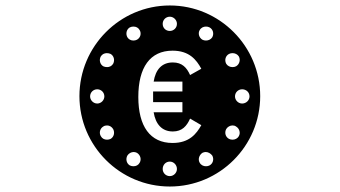

<svg xmlns="http://www.w3.org/2000/svg" viewBox="-20 -652 1240 701"><path d="M445 -84C450 -92 459 -97 468 -97C472 -97 476 -96 480 -94C493 -86 497 -70 490 -58C485 -49 477 -45 467 -45C463 -45 458 -46 454 -48C442 -55 438 -71 445 -84ZM574 -35C574 -50 585 -62 600 -62C614 -62 626 -50 626 -35C626 -21 614 -9 600 -9C585 -9 574 -21 574 -35ZM755 -84C762 -71 758 -55 745 -48C741 -46 737 -45 732 -45C723 -45 714 -49 709 -58C702 -70 707 -86 719 -94C723 -96 727 -97 731 -97C740 -97 749 -92 755 -84ZM335 -326C349 -326 361 -315 361 -300C361 -286 349 -274 335 -274C321 -274 309 -286 309 -300C309 -315 321 -326 335 -326ZM357 -190C361 -193 366 -194 371 -194C380 -194 388 -189 393 -181C400 -168 396 -152 384 -145C380 -143 375 -142 371 -142C361 -142 353 -146 348 -155C341 -167 345 -183 357 -190ZM842 -190C854 -183 859 -167 852 -155C847 -146 838 -142 829 -142C824 -142 820 -143 816 -145C803 -152 799 -168 806 -181C811 -189 820 -194 829 -194C834 -194 838 -193 842 -190ZM384 -455C396 -448 400 -432 393 -419C388 -411 380 -407 371 -407C366 -407 361 -408 357 -410C345 -417 341 -433 348 -446C353 -454 361 -458 370 -458C375 -458 380 -457 384 -455ZM610 -130C528 -130 485 -191 485 -298C485 -406 528 -467 610 -467C671 -467 697 -434 715 -401L674 -378C662 -405 645 -424 611 -424C571 -424 548 -398 541 -354H646V-318H539V-279H646V-242H541C548 -199 571 -172 611 -172C645 -172 662 -192 674 -219L715 -195C697 -163 671 -130 610 -130ZM864 -326C879 -326 891 -315 891 -300C891 -286 879 -274 864 -274C850 -274 838 -286 838 -300C838 -315 850 -326 864 -326ZM490 -542C497 -530 493 -514 480 -507C476 -505 472 -504 467 -504C458 -504 450 -508 445 -516C438 -529 442 -545 454 -552C458 -554 463 -555 467 -555C477 -555 485 -551 490 -542ZM574 -565C574 -579 585 -591 600 -591C614 -591 626 -579 626 -565C626 -550 614 -539 600 -539C585 -539 574 -550 574 -565ZM709 -542C714 -551 723 -555 732 -555C737 -555 741 -554 745 -552C758 -545 762 -529 755 -516C750 -508 741 -504 732 -504C727 -504 723 -505 719 -507C707 -514 702 -530 709 -542ZM816 -455C820 -457 824 -458 829 -458C838 -458 847 -454 852 -446C859 -433 854 -417 842 -410C838 -408 834 -407 829 -407C820 -407 811 -411 806 -419C799 -432 803 -448 816 -455ZM270 -301C270 -119 418 29 600 29C782 29 930 -119 930 -301C930 -483 782 -632 600 -632C418 -632 270 -483 270 -301Z"/></svg>

Font: CryptoKit 1.4
Style: Regular
Weight: 400
Monospace: yes
Designer: Oceane Juvin
Foundry: http://www.head-geneve.ch
Version: Version 1.000